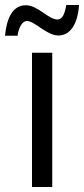

<svg xmlns="http://www.w3.org/2000/svg" viewBox="-63 -748 336 768"><path d="M253 -728H202C196 -693 187 -670 167 -670C130 -670 89 -727 40 -727C-16 -727 -37 -668 -43 -605H7C13 -642 27 -664 45 -664C76 -664 123 -606 171 -606C216 -606 248 -649 253 -728ZM146 0V-537H65V0Z"/></svg>

Font: Noto Sans UI Condensed
Style: Regular
Weight: 400
Width: 3
Designer: Monotype Design Team
Foundry: Monotype Imaging Inc.
Version: Version 1.901